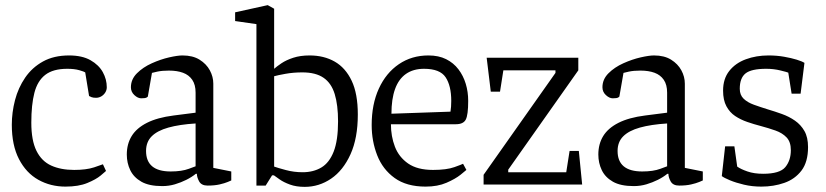

<svg xmlns="http://www.w3.org/2000/svg" viewBox="-20 -719 3218 748"><path d="M235 8Q177 8 129.5 -18.5Q82 -45 54 -99Q26 -153 26 -233Q26 -281 38.5 -329Q51 -377 78 -416.5Q105 -456 147.5 -479.5Q190 -503 249 -503Q300 -503 332.5 -484.5Q365 -466 380.5 -438Q396 -410 396 -379Q396 -368 390 -358.5Q384 -349 374.5 -343.5Q365 -338 354 -338Q343 -338 336.5 -340.5Q330 -343 327 -345L312 -437Q308 -440 289 -445.5Q270 -451 242 -451Q187 -451 156.5 -427.5Q126 -404 114 -357.5Q102 -311 102 -241Q102 -172 122 -131.5Q142 -91 179.5 -74Q217 -57 269 -57Q316 -57 346.5 -67Q377 -77 381 -79L393 -53Q390 -50 372 -35Q354 -20 320 -6Q286 8 235 8Z M612 6Q561 6 531 -11Q501 -28 487.5 -56Q474 -84 474 -117Q474 -158 493 -189Q512 -220 552.5 -240.5Q593 -261 656 -269L742 -280V-358Q742 -389 729 -408Q716 -427 693 -435.5Q670 -444 638 -444Q612 -444 593 -440Q574 -436 572 -435L556 -343Q556 -342 551 -339Q546 -336 530 -336Q517 -336 503.5 -348.5Q490 -361 490 -379Q490 -410 513.5 -433.5Q537 -457 571.5 -472.5Q606 -488 639 -495.5Q672 -503 691 -503Q731 -503 757.5 -486.5Q784 -470 797.5 -445Q811 -420 811 -393V-65L881 -51V-16Q879 -15 867 -10Q855 -5 835.5 -0.5Q816 4 789 4Q765 4 756 -12Q747 -28 747 -42H743Q727 -29 706 -18.5Q685 -8 661.5 -1Q638 6 612 6ZM645 -51Q688 -51 716 -61.5Q744 -72 742 -71V-238Q679 -234 636 -222Q593 -210 571 -188Q549 -166 549 -131Q549 -51 645 -51Z M1167 9Q1134 9 1109.5 0Q1085 -9 1069.5 -20Q1054 -31 1047 -36H1040L1015 4H979V-625L896 -637V-671L1023 -699L1048 -685V-476V-458V-451Q1058 -460 1076.5 -472.5Q1095 -485 1122.5 -494Q1150 -503 1186 -503Q1242 -503 1284 -479Q1326 -455 1350 -404.5Q1374 -354 1374 -273Q1374 -181 1345.5 -118Q1317 -55 1270 -23Q1223 9 1167 9ZM1159 -48Q1201 -48 1232 -66.5Q1263 -85 1280 -128.5Q1297 -172 1297 -246Q1297 -310 1284 -352.5Q1271 -395 1240.5 -416Q1210 -437 1158 -437Q1123 -437 1092.5 -431.5Q1062 -426 1048 -422V-70Q1062 -65 1093.5 -56.5Q1125 -48 1159 -48Z M1638 8Q1564 8 1517.5 -25.5Q1471 -59 1449.5 -114Q1428 -169 1428 -232Q1428 -313 1456 -374Q1484 -435 1534 -469Q1584 -503 1649 -503Q1689 -503 1718 -488.5Q1747 -474 1766 -449Q1785 -424 1794.5 -392.5Q1804 -361 1804 -326Q1804 -271 1794.5 -253Q1785 -235 1756 -235H1503Q1503 -188 1518.5 -147.5Q1534 -107 1570 -82Q1606 -57 1667 -57Q1720 -57 1750.5 -68Q1781 -79 1784 -81L1797 -57Q1794 -54 1774 -38Q1754 -22 1719.5 -7Q1685 8 1638 8ZM1505 -276 1735 -284Q1738 -302 1738 -326Q1738 -385 1716 -418Q1694 -451 1632 -451Q1590 -451 1561.5 -431Q1533 -411 1519 -372Q1505 -333 1505 -276Z M1864 0V-38L2144 -435V-445H1941L1928 -362H1892L1876 -494H2233V-445L1960 -58V-48H2186L2199 -131H2235L2248 0Z M2449 6Q2398 6 2368 -11Q2338 -28 2324.5 -56Q2311 -84 2311 -117Q2311 -158 2330 -189Q2349 -220 2389.5 -240.5Q2430 -261 2493 -269L2579 -280V-358Q2579 -389 2566 -408Q2553 -427 2530 -435.5Q2507 -444 2475 -444Q2449 -444 2430 -440Q2411 -436 2409 -435L2393 -343Q2393 -342 2388 -339Q2383 -336 2367 -336Q2354 -336 2340.5 -348.5Q2327 -361 2327 -379Q2327 -410 2350.5 -433.5Q2374 -457 2408.5 -472.5Q2443 -488 2476 -495.5Q2509 -503 2528 -503Q2568 -503 2594.5 -486.5Q2621 -470 2634.5 -445Q2648 -420 2648 -393V-65L2718 -51V-16Q2716 -15 2704 -10Q2692 -5 2672.5 -0.5Q2653 4 2626 4Q2602 4 2593 -12Q2584 -28 2584 -42H2580Q2564 -29 2543 -18.5Q2522 -8 2498.5 -1Q2475 6 2449 6ZM2482 -51Q2525 -51 2553 -61.5Q2581 -72 2579 -71V-238Q2516 -234 2473 -222Q2430 -210 2408 -188Q2386 -166 2386 -131Q2386 -51 2482 -51Z M2946 8Q2910 8 2878.5 0.5Q2847 -7 2824 -16.5Q2801 -26 2792 -33L2805 -149H2841L2852 -70Q2866 -60 2892 -51Q2918 -42 2953 -42Q3018 -42 3039.5 -68Q3061 -94 3061 -134Q3061 -166 3044.5 -183.5Q3028 -201 3001 -210.5Q2974 -220 2944 -228Q2917 -235 2891 -244Q2865 -253 2844 -267Q2823 -281 2810 -305Q2797 -329 2797 -366Q2797 -412 2821 -442.5Q2845 -473 2885.5 -488Q2926 -503 2974 -503Q3006 -503 3034.5 -498Q3063 -493 3084 -486.5Q3105 -480 3114 -474L3099 -354H3064L3051 -436Q3047 -438 3020.5 -444.5Q2994 -451 2965 -451Q2907 -451 2884.5 -433Q2862 -415 2862 -373Q2862 -349 2877 -334.5Q2892 -320 2917 -311Q2942 -302 2971 -293Q2998 -285 3026 -275Q3054 -265 3077 -249Q3100 -233 3114 -208.5Q3128 -184 3128 -146Q3128 -88 3102.5 -54.5Q3077 -21 3035.5 -6.5Q2994 8 2946 8Z"/></svg>

Font: Faustina Light
Style: Regular
Weight: 300
Designer: Alfonso Garcia
Foundry: http://www.omnibus-type.com
Version: Version 1.200